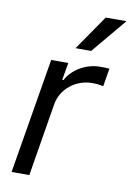

<svg xmlns="http://www.w3.org/2000/svg" viewBox="-88 -839 612 894"><g transform="rotate(10 218.0 -392.0)"><path d="M31.2 0H115.1L171.9 -345.2C184.7 -419 251.4 -473 331 -473C353.7 -473 376.4 -468.8 382.1 -467.3L396.3 -552.6C386.4 -554 365.1 -554 352.3 -554C286.9 -554 223 -517 194.6 -463.1H188.9L203.1 -545.5H122.2ZM224.4 -619.3H298.3L436.1 -784.1H338.1Z"/></g></svg>

Font: Magic Ui Pro
Style: Italic
Weight: 400
Italic angle: -9.39999°
Designer: Stefan Endress, Andreas Faust
Version: Version 1.000;FEAKit 1.0